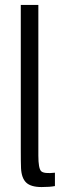

<svg xmlns="http://www.w3.org/2000/svg" viewBox="-20 -750 270 776"><path d="M135 -121Q135 -69 146.5 -58Q158 -47 202 -52V2Q182 6 148 6Q105 6 86 -12Q67 -30 65 -70Q64 -92 64 -148V-730H135Z"/></svg>

Font: Nacelle Light
Style: Regular
Weight: 300
Designer: Sora Sagano
Foundry: Sora Sagano
Version: Version 1.000;FEAKit 1.0